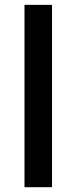

<svg xmlns="http://www.w3.org/2000/svg" viewBox="-20 -780 319 800"><path d="M196.8 0H82V-759.8H196.8Z"/></svg>

Font: f2_46894          
Style: Regular
Weight: 600
Foundry: Ascender Corporation
Version: Version 1.10